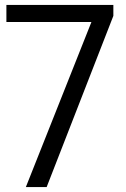

<svg xmlns="http://www.w3.org/2000/svg" viewBox="-20 -760 510 780"><path d="M85 0 361.5 -696 385 -670.5H6V-740H440.5V-695.5L169.5 0Z"/></svg>

Font: Encode Sans SC
Style: Regular
Weight: 400
Version: Version 3.002